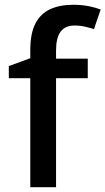

<svg xmlns="http://www.w3.org/2000/svg" viewBox="-20 -785 442 805"><path d="M348 -457H215V0H107V-457H17V-508L107 -541V-575Q107 -645 128.5 -686.5Q150 -728 190.5 -746.5Q231 -765 287 -765Q323 -765 352.5 -759Q382 -753 402 -745L374 -663Q358 -668 337 -673Q316 -678 293 -678Q253 -678 234 -652Q215 -626 215 -574V-539H348Z"/></svg>

Font: Noto Sans Nag Mundari Medium
Style: Regular
Weight: 500
Version: Version 1.000